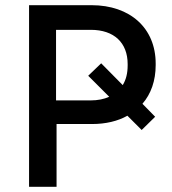

<svg xmlns="http://www.w3.org/2000/svg" viewBox="-20 -720 662 740"><path d="M92 0H198V-242H335C387 -242 434 -253 471 -274L526 -219L578 -270L529 -320C562 -358 580 -409 580 -469V-475C580 -612 481 -700 333 -700H92ZM196 -333V-605H330C420 -605 472 -555 472 -473V-468C472 -438 466 -413 453 -392L370 -476L320 -428L401 -347C381 -338 357 -333 329 -333Z"/></svg>

Font: Fixel Display Medium
Style: Regular
Weight: 500
Designer: AlfaBravo + MacPaw
Foundry: Kyrylo Tkachov, Marchela Mozhyna, Serhii Makarenko, Maria Weinstein, Zakhar Kryvoshyya
Version: Version 1.211